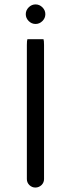

<svg xmlns="http://www.w3.org/2000/svg" viewBox="-20 -843 318 862"><path d="M103 -667Q100.6 -660.6 100.6 -641.6V-39.1Q100.6 -23.4 111.8 -12.2Q123.5 -1 138.7 -1Q154.8 -1 167 -12.7Q177.7 -23.9 177.7 -39.1V-641.6Q177.7 -660.6 175.3 -667ZM108.9 -748.5Q122.1 -735.4 139.6 -735.4Q157.2 -735.4 170.4 -748.5Q183.6 -761.7 183.6 -779.3Q183.6 -796.9 170.4 -810.1Q157.2 -823.2 139.6 -823.2Q122.1 -823.2 108.9 -810.1Q95.7 -796.9 95.7 -779.3Q95.7 -761.7 108.9 -748.5Z"/></svg>

Font: YuPearl-Light
Style: Light
Weight: 300
Designer: Max Yao
Foundry: Max-Everyday
Version: Version 1.011; ttfautohint (v1.8.3)